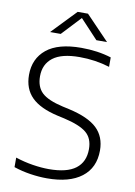

<svg xmlns="http://www.w3.org/2000/svg" viewBox="-102 -1009 760 1082"><g transform="rotate(10 278.0 -468.0)"><path d="M244.5 9Q198.5 9 149.2 1.5Q100 -6 54 -21.5V-76Q104.5 -59.5 153.8 -51.8Q203 -44 246 -44Q349 -44 399.2 -82.2Q449.5 -120.5 449.5 -194Q449.5 -256 410.8 -288Q372 -320 282 -340.5L243.5 -349Q141 -372 92.5 -420.2Q44 -468.5 44 -548Q44 -641 110.2 -695Q176.5 -749 308.5 -749Q402.5 -749 480.5 -724.5V-670.5Q398 -696 308 -696Q205.5 -696 156 -658Q106.5 -620 106.5 -551Q106.5 -490.5 141.2 -457.5Q176 -424.5 262 -405L300.5 -396.5Q412 -371.5 462 -323.8Q512 -276 512 -197Q512 -98 442.2 -44.5Q372.5 9 244.5 9ZM119 -806 252.5 -945H311.5L445 -806H384L282 -915L180 -806Z"/></g></svg>

Font: Encode Sans SmExp Lt
Style: Regular
Weight: 300
Width: 6
Designer: Multiple Designers
Foundry: Impallari Type
Version: Version 3.002; ttfautohint (v1.8.3) -l 8 -r 50 -G 200 -x 14 